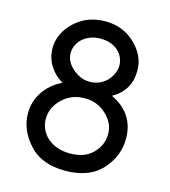

<svg xmlns="http://www.w3.org/2000/svg" viewBox="-109 -807 799 903"><g transform="rotate(15 290.5 -356.0)"><path d="M529.3 -211.4Q529.3 -131.3 476.1 -67.4Q443.8 -28.3 397.2 -10Q350.6 8.3 291 8.3Q174.3 8.3 113.8 -60.1Q52.7 -128.4 52.7 -207.5Q52.7 -266.6 84.7 -314Q116.7 -361.3 172.9 -388.7Q136.2 -407.7 110.6 -447Q85 -486.3 85 -535.2Q85 -558.6 92.3 -581.8Q99.6 -605 113 -625.5Q126.5 -646 145.5 -663.6Q164.6 -681.2 188.5 -694.8Q213.4 -708 239.7 -713.9Q266.1 -719.7 294.9 -719.7Q379.9 -719.7 439 -663.1Q498 -607.4 498 -533.7Q498 -437 413.1 -389.2Q529.3 -334 529.3 -211.4ZM410.2 -535.2Q410.2 -553.7 402.8 -571.5Q395.5 -589.4 380.9 -603.5Q366.2 -617.7 344 -626.5Q321.8 -635.3 292.5 -635.3Q266.6 -635.3 244.6 -627.2Q222.7 -619.1 206.8 -605.2Q190.9 -591.3 182.1 -572.8Q173.3 -554.2 173.3 -533.7Q173.3 -492.7 210 -460Q229.5 -442.9 250 -434.3Q270.5 -425.8 294.9 -425.8Q325.2 -425.8 352.3 -440.9Q379.4 -456.1 395 -483.4Q410.2 -509.8 410.2 -535.2ZM442.4 -210Q442.4 -263.7 399.4 -303.7Q355.5 -345.2 294.9 -345.2Q229 -345.2 185.5 -303.2Q140.6 -260.3 140.6 -205.1Q140.6 -177.7 151.4 -154.3Q162.1 -130.9 181.6 -113.5Q201.2 -96.2 229 -86.2Q256.8 -76.2 291 -76.2Q326.2 -76.2 353.8 -85.7Q381.3 -95.2 401.9 -115.7Q442.4 -156.2 442.4 -210Z"/></g></svg>

Font: Kawthoolei
Style: Bold
Weight: 700
Designer: Moe Zed
Foundry: Moe Zed
Version: Version 1.000;July 10, 2024;FontCreator 14.0.0.2901 32-bit